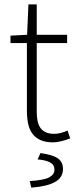

<svg xmlns="http://www.w3.org/2000/svg" viewBox="-20 -639 352 878"><path d="M223 12Q188 12 165 1.5Q142 -9 128 -28Q114 -47 108.5 -74Q103 -101 103 -133V-442H28V-476L104 -480L110 -619H148V-480H287V-442H148V-129Q148 -106 151.5 -87.5Q155 -69 164 -55.5Q173 -42 188.5 -34.5Q204 -27 229 -27Q243 -27 259.5 -31.5Q276 -36 289 -42L301 -6Q280 2 259 7Q238 12 223 12ZM123 219 116 189Q181 185 205 172Q229 159 229 137Q229 114 208.5 103.5Q188 93 152 90L165 61Q222 69 245 85.5Q268 102 268 134Q268 173 231 193.5Q194 214 123 219Z"/></svg>

Font: CV Source Sans Light
Style: Regular
Weight: 300
Designer: Paul D. Hunt
Foundry: Adobe Systems Incorporated
Version: Version 3.001